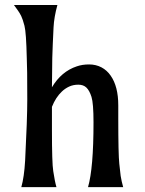

<svg xmlns="http://www.w3.org/2000/svg" viewBox="-20 -767 595 787"><path d="M340.8 0Q363.3 -77.1 363.3 -265.1Q363.3 -343.8 355 -369.9Q346.7 -396 334.2 -408Q321.8 -419.9 301 -419.9Q280.3 -419.9 263.4 -412.1Q246.6 -404.3 233.4 -391.6Q208.5 -368.2 192.9 -329.1V-235.8Q192.9 -98.6 198.2 -65.9Q204.6 -22.9 211.4 0H67.4Q79.1 -41 83 -108.9Q91.8 -278.8 91.8 -359.1Q91.8 -439.5 91.3 -469Q90.8 -498.5 89.8 -527.8Q87.4 -634.3 80.3 -661.4Q73.2 -688.5 67.1 -700.9Q61 -713.4 53.7 -723.6L37.1 -746.6H215.3Q201.7 -697.3 199.5 -654.8Q197.3 -612.3 196.3 -585.7Q195.3 -559.1 194.3 -529.8Q192.9 -461.4 192.9 -409.2Q231.4 -474.1 294.9 -495.1Q317.4 -502.9 345.2 -502.9Q373 -502.9 395.8 -491Q418.5 -479 433.6 -457Q464.8 -412.6 464.8 -335.4V-283.2Q464.8 -133.8 469 -95.9Q473.1 -58.1 474.6 -45.9Q478 -24.4 484.9 0Z"/></svg>

Font: Amarante
Style: Regular
Weight: 400
Designer: Karolina Lach
Foundry: Sorkin Type Co.
Version: Version 1.001